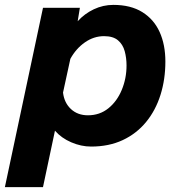

<svg xmlns="http://www.w3.org/2000/svg" viewBox="-69 -588 739 786"><path d="M395 -568Q466 -568 513.5 -538.5Q561 -509 584.5 -457Q608 -405 608 -336Q608 -263 588 -199.5Q568 -136 529 -88.5Q490 -41 433.5 -14.5Q377 12 304 12Q263 12 222.5 -5.5Q182 -23 156 -53L107 178H-49L107 -556H258L249 -501Q277 -532 315 -550Q353 -568 395 -568ZM291 -116Q339 -116 374.5 -144.5Q410 -173 429.5 -220Q449 -267 449 -320Q449 -351 441.5 -378.5Q434 -406 414 -423Q394 -440 357 -440Q315 -440 278.5 -414.5Q242 -389 219 -347L189 -209Q194 -167 221.5 -141.5Q249 -116 291 -116Z"/></svg>

Font: Azeret Mono Thin
Style: Bold Italic
Weight: 700
Italic angle: -12°
Version: Version 1.002